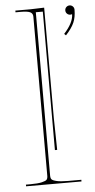

<svg xmlns="http://www.w3.org/2000/svg" viewBox="-54 -795 409 829"><g transform="rotate(-5 150.0 -381.0)"><path d="M299.8 -741.7Q299.8 -709 289.3 -685.3Q278.8 -661.6 253.4 -634.3L246.1 -641.1Q287.6 -686.5 287.6 -723.1H287.1Q284.2 -721.7 279.8 -721.7Q271.5 -721.7 265.6 -727.5Q259.8 -733.4 259.8 -741.7Q259.8 -750 265.6 -755.9Q271.5 -761.7 279.8 -761.7Q288.1 -761.7 293.9 -755.9Q299.8 -750 299.8 -741.7ZM24.9 0V-7.3H44.9Q77.1 -7.3 94.5 -11.5Q111.8 -15.6 116 -21Q120.1 -26.4 120.1 -35.2V-727.5Q120.1 -741.2 108.4 -746.8Q96.7 -752.4 67.4 -752.4H44.9V-759.8H109.9L169.9 -761.7V-284.7L172.4 -145H162.6V-745.1H132.3V-35.2Q132.3 -26.4 136.5 -21Q140.6 -15.6 158 -11.5Q175.3 -7.3 207.5 -7.3H265.1V0Z"/></g></svg>

Font: ZnikomitNo25
Style: Regular
Weight: 100
Designer: gluk
Foundry: gluk
Version: Version 0.56